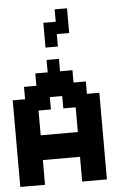

<svg xmlns="http://www.w3.org/2000/svg" viewBox="-54 -789 536 828"><g transform="rotate(-5 214.5 -375.0)"><path d="M160.7 -482.1V-535.7H214.3V-482.1H267.9V-428.6H321.4V-375H375V0H267.9V-107.1H107.1V0H0V-375H53.6V-428.6H107.1V-482.1ZM267.9 -214.3V-321.4H214.3V-375H160.7V-321.4H107.1V-214.3ZM214.3 -750H267.9V-642.9H214.3V-589.3H160.7V-696.4H214.3Z"/></g></svg>

Font: Jersey 10
Style: Regular
Weight: 400
Designer: Sarah Cadigan-Fried
Version: Version 1.000